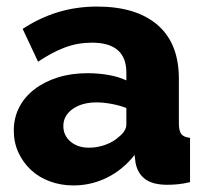

<svg xmlns="http://www.w3.org/2000/svg" viewBox="-20 -555 626 585"><path d="M204 10Q165 10 131.5 -2.5Q98 -15 74 -37.5Q50 -60 36 -90.5Q22 -121 22 -157Q22 -196 38.5 -228Q55 -260 85 -283Q115 -306 156 -319Q197 -332 247 -332Q280 -332 311 -326.5Q342 -321 365 -310V-334Q365 -425 260 -425Q217 -425 178 -410.5Q139 -396 96 -367L49 -467Q101 -501 157 -518Q213 -535 276 -535Q395 -535 460 -479Q525 -423 525 -315V-180Q525 -156 532.5 -146.5Q540 -137 559 -135V0Q538 5 521 6.5Q504 8 490 8Q445 8 422 -9.5Q399 -27 393 -59L390 -83Q355 -38 306.5 -14Q258 10 204 10ZM251 -105Q277 -105 301.5 -114Q326 -123 342 -138Q365 -156 365 -176V-226Q344 -234 319.5 -238.5Q295 -243 274 -243Q230 -243 201.5 -223Q173 -203 173 -171Q173 -142 195 -123.5Q217 -105 251 -105Z"/></svg>

Font: Boldmen
Style: Bold
Weight: 700
Designer: Matt McInerney, Pablo Impallari, Rodrigo Fuenzalida
Foundry: LIVING CONCEPT
Version: Version 1.000